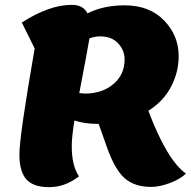

<svg xmlns="http://www.w3.org/2000/svg" viewBox="-20 -746 787 792"><path d="M182 26Q118 26 89 -6Q60 -38 60 -109Q60 -184 123 -546L70 -653Q183 -726 276 -726Q323 -726 341 -691Q407 -724 494 -724Q597 -724 657 -661.5Q717 -599 717 -515Q717 -448 685.5 -388Q654 -328 592 -289Q669 -85 747 -30Q725 -8 682 8.5Q639 25 604 25Q534 25 493.5 -11.5Q453 -48 421 -139L387 -235H383Q328 -235 287 -249Q276 -181 276 -144Q276 -61 306 -19Q249 26 182 26ZM393 -596Q373 -596 349 -588Q343 -549 307 -362Q323 -360 330 -360Q401 -360 447.5 -399Q494 -438 494 -501Q494 -538 467.5 -567Q441 -596 393 -596Z"/></svg>

Font: Lemonada
Style: Bold
Weight: 700
Designer: Mohamed Gaber (Arabic), Eduardo Tunni (Latin)
Foundry: Kief Type Foundry
Version: Version 4.004